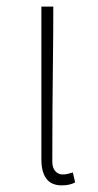

<svg xmlns="http://www.w3.org/2000/svg" viewBox="-20 -547 295 580"><path d="M166 13Q147 13 133.5 5Q120 -3 112.5 -20.5Q105 -38 105 -66V-527H141Q141 -448 140 -370.5Q139 -293 138.5 -215.5Q138 -138 138 -59Q138 -40 147 -30Q156 -20 169 -20Q177 -20 183.5 -21.5Q190 -23 200 -26L207 4Q200 8 190 10.5Q180 13 166 13Z"/></svg>

Font: Noto Sans SC Thin
Style: Regular
Weight: 100
Designer: Ryoko NISHIZUKA 西塚涼子 (kana, bopomofo & ideographs); Paul D. Hunt (Latin, Greek & Cyrillic); Sandoll Communications 산돌커뮤니
Foundry: Adobe
Version: Version 2.004-H2;hotconv 1.0.118;makeotfexe 2.5.65603